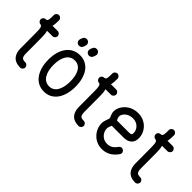

<svg xmlns="http://www.w3.org/2000/svg" viewBox="19 -1276 1901 1901"><g transform="rotate(45 970.0 -325.5)"><path d="M246.1 -512.2H173.8C180.2 -537.6 181.2 -567.9 181.2 -596.2C181.2 -616.2 164.6 -632.8 144.5 -632.8C124.5 -632.8 107.9 -616.2 107.9 -596.2C108.4 -545.4 107.4 -512.7 85.4 -511.2H85H84.5C64.9 -512.7 44.9 -497.6 44.9 -474.6C44.9 -455.6 60.1 -439.5 78.6 -438C105 -436 106.4 -401.4 106.9 -348.6L107.9 -130.9C107.9 -94.7 115.2 -61 135.3 -35.2C157.7 -6.8 193.4 7.3 238.8 7.3C258.8 7.3 275.4 -9.3 275.4 -29.3C275.4 -49.3 258.8 -65.9 238.8 -65.9C212.9 -65.9 199.7 -71.3 192.9 -80.1C185.5 -89.4 181.2 -106.9 181.2 -130.9L180.2 -349.6C180.2 -380.9 178.2 -412.1 170.4 -439H246.1C266.1 -439 282.7 -455.6 282.7 -475.6C282.7 -495.6 266.1 -512.2 246.1 -512.2Z M573.7 -64C493.2 -64 454.1 -141.6 454.1 -245.6C454.1 -361.8 499.5 -426.3 573.7 -426.3C646.5 -426.3 688.5 -361.8 688.5 -245.6C688.5 -130.9 644.5 -64 573.7 -64ZM573.7 9.3C694.3 9.3 761.7 -99.6 761.7 -245.6C761.7 -396 694.3 -499.5 573.7 -499.5C453.1 -499.5 380.9 -397.5 380.9 -245.6C380.9 -113.8 440.9 9.3 573.7 9.3ZM536.6 -584 544.4 -605.5C545.9 -609.9 546.9 -614.3 546.9 -619.1C546.9 -641.6 528.8 -659.7 506.3 -659.7C488.8 -659.7 474.1 -648.9 468.3 -632.8L460.4 -611.3C459 -606.9 458.5 -602.5 458.5 -597.7C458.5 -575.2 476.1 -557.6 498.5 -557.6C516.1 -557.6 530.8 -567.9 536.6 -584ZM676.3 -584.5 684.1 -606C685.5 -610.4 686.5 -614.7 686.5 -619.6C686.5 -642.1 668.5 -660.2 646 -660.2C628.4 -660.2 613.8 -649.4 607.9 -633.3L600.1 -611.8C598.6 -607.4 598.1 -603 598.1 -598.1C598.1 -575.7 615.7 -558.1 638.2 -558.1C655.8 -558.1 670.4 -568.4 676.3 -584.5Z M1064.5 -512.2H992.2C998.5 -537.6 999.5 -567.9 999.5 -596.2C999.5 -616.2 982.9 -632.8 962.9 -632.8C942.9 -632.8 926.3 -616.2 926.3 -596.2C926.8 -545.4 925.8 -512.7 903.8 -511.2H903.3H902.8C883.3 -512.7 863.3 -497.6 863.3 -474.6C863.3 -455.6 878.4 -439.5 897 -438C923.3 -436 924.8 -401.4 925.3 -348.6L926.3 -130.9C926.3 -94.7 933.6 -61 953.6 -35.2C976.1 -6.8 1011.7 7.3 1057.1 7.3C1077.1 7.3 1093.8 -9.3 1093.8 -29.3C1093.8 -49.3 1077.1 -65.9 1057.1 -65.9C1031.2 -65.9 1018.1 -71.3 1011.2 -80.1C1003.9 -89.4 999.5 -106.9 999.5 -130.9L998.5 -349.6C998.5 -380.9 996.6 -412.1 988.8 -439H1064.5C1084.5 -439 1101.1 -455.6 1101.1 -475.6C1101.1 -495.6 1084.5 -512.2 1064.5 -512.2Z M1484.4 -127.4C1461.9 -95.2 1432.6 -66.9 1380.9 -66.9C1315.4 -66.9 1272.5 -122.1 1272.5 -173.8C1272.5 -191.4 1281.2 -208 1288.1 -227.1H1451.7C1526.4 -227.1 1565.9 -264.6 1565.9 -329.6C1565.9 -418.9 1492.7 -501.5 1386.7 -501.5C1274.9 -501.5 1211.9 -423.3 1201.7 -362.3C1193.4 -309.6 1221.7 -281.2 1221.7 -262.2C1221.7 -252 1199.2 -214.4 1199.2 -173.8C1199.2 -85 1271.5 6.3 1380.9 6.3C1467.8 6.3 1516.6 -46.4 1543.9 -85.4C1548.3 -91.8 1550.8 -98.6 1550.8 -106.4C1550.8 -126.5 1534.2 -143.1 1514.2 -143.1C1502 -143.1 1491.2 -137.2 1484.4 -127.4ZM1273.9 -350.6C1279.3 -381.3 1314.9 -428.2 1386.7 -428.2C1449.7 -428.2 1492.7 -380.9 1492.7 -329.6C1492.7 -305.2 1484.9 -300.3 1451.7 -300.3H1287.1C1280.3 -318.4 1271 -333.5 1273.9 -350.6Z M1856 -512.2H1783.7C1790 -537.6 1791 -567.9 1791 -596.2C1791 -616.2 1774.4 -632.8 1754.4 -632.8C1734.4 -632.8 1717.8 -616.2 1717.8 -596.2C1718.3 -545.4 1717.3 -512.7 1695.3 -511.2H1694.8H1694.3C1674.8 -512.7 1654.8 -497.6 1654.8 -474.6C1654.8 -455.6 1669.9 -439.5 1688.5 -438C1714.8 -436 1716.3 -401.4 1716.8 -348.6L1717.8 -130.9C1717.8 -94.7 1725.1 -61 1745.1 -35.2C1767.6 -6.8 1803.2 7.3 1848.6 7.3C1868.7 7.3 1885.3 -9.3 1885.3 -29.3C1885.3 -49.3 1868.7 -65.9 1848.6 -65.9C1822.8 -65.9 1809.6 -71.3 1802.7 -80.1C1795.4 -89.4 1791 -106.9 1791 -130.9L1790 -349.6C1790 -380.9 1788.1 -412.1 1780.3 -439H1856C1876 -439 1892.6 -455.6 1892.6 -475.6C1892.6 -495.6 1876 -512.2 1856 -512.2Z"/></g></svg>

Font: Velvelyne
Style: Regular
Weight: 400
Designer: Manon Van der Borght et Mariel Nils
Foundry: Velvetyne
Version: Version 1.070;Glyphs 3.3.1 (3343)